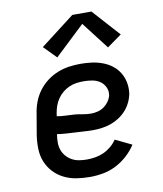

<svg xmlns="http://www.w3.org/2000/svg" viewBox="-86 -832 771 910"><g transform="rotate(-10 300.0 -377.5)"><path d="M274 8Q241 8 209 3Q177 -2 149 -16Q121 -30 100 -52.5Q79 -75 67.5 -103.5Q56 -132 55 -165Q54 -198 59 -231L76 -331Q80 -359 90 -386Q100 -413 117.5 -437Q135 -461 159 -479.5Q183 -498 210.5 -509Q238 -520 266 -524Q294 -528 321 -528Q349 -528 375.5 -524.5Q402 -521 426.5 -512Q451 -503 471.5 -487.5Q492 -472 505.5 -450Q519 -428 524 -401.5Q529 -375 525 -348Q521 -327 511 -306.5Q501 -286 486 -269.5Q471 -253 451.5 -240.5Q432 -228 411.5 -221Q391 -214 369.5 -211Q348 -208 327 -208Q305 -208 283.5 -209.5Q262 -211 240.5 -212Q219 -213 197 -214.5Q175 -216 154 -219V-217Q151 -198 151 -179Q151 -160 157 -143Q163 -126 175 -112.5Q187 -99 202.5 -90.5Q218 -82 236.5 -79Q255 -76 274 -76Q294 -76 314.5 -79.5Q335 -83 354 -91.5Q373 -100 390 -114Q407 -128 419 -146L498 -108Q480 -80 454.5 -57Q429 -34 399.5 -19Q370 -4 338 2Q306 8 274 8ZM331 -287Q346 -287 362.5 -291Q379 -295 393 -305Q407 -315 417 -329.5Q427 -344 430 -359Q433 -380 424 -398Q415 -416 399 -426.5Q383 -437 362.5 -440.5Q342 -444 322 -444Q304 -444 286.5 -441.5Q269 -439 252 -431.5Q235 -424 220.5 -412Q206 -400 195.5 -384.5Q185 -369 179 -352Q173 -335 170 -317L168 -303Q188 -299 208.5 -298.5Q229 -298 249.5 -296.5Q270 -295 290 -291Q310 -287 331 -287ZM219 -577 160 -637 324 -763H416L534 -632L464 -582L363 -713Z"/></g></svg>

Font: Iosevka SS04 Medium Extended
Style: Italic
Weight: 500
Width: 7
Italic angle: -9°
Monospace: yes
Designer: Belleve Invis
Foundry: Belleve Invis
Version: Version 19.0.0; ttfautohint (v1.8.4)